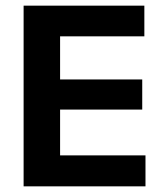

<svg xmlns="http://www.w3.org/2000/svg" viewBox="-20 -659 578 679"><path d="M192.5 0H63.5V-639H192.5ZM494.5 0H102V-109.5H494.5ZM483 -271.5H138.5V-378H483ZM490.5 -530.5H101.5V-639H490.5Z"/></svg>

Font: Anek Kannada Medium SemiBold
Style: Regular
Weight: 600
Version: Version 1.003